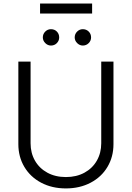

<svg xmlns="http://www.w3.org/2000/svg" viewBox="-20 -1056 747 1088"><path d="M623 -707V-239.3Q623 -167.5 589.1 -110.4Q555.2 -53.2 493.7 -20.8Q432.1 11.7 353.5 11.7Q274.4 11.7 213.1 -20.8Q151.9 -53.2 117.9 -110.4Q84 -167.5 84 -239.3V-707H153.3V-244.1Q153.3 -189 178.2 -145.5Q203.1 -102.1 248.5 -77.4Q293.9 -52.7 353.5 -52.7Q413.1 -52.7 458.5 -77.4Q503.9 -102.1 528.8 -145.8Q553.7 -189.5 553.7 -244.1V-707ZM222.7 -843.8Q222.7 -863.3 236.3 -877Q250 -890.6 268.6 -890.6Q289.1 -890.6 302.2 -877.2Q315.4 -863.8 315.4 -843.8Q315.4 -825.2 302 -811.5Q288.6 -797.9 268.6 -797.9Q250.5 -797.9 236.6 -811.8Q222.7 -825.7 222.7 -843.8ZM403.3 -843.8Q403.3 -863.3 417 -877Q430.7 -890.6 449.2 -890.6Q469.2 -890.6 482.7 -877.2Q496.1 -863.8 496.1 -843.8Q496.1 -825.2 482.4 -811.5Q468.8 -797.9 449.2 -797.9Q431.2 -797.9 417.2 -811.8Q403.3 -825.7 403.3 -843.8ZM502 -979.5H207V-1036.1H502Z"/></svg>

Font: Pretendard JP Light
Style: Regular
Weight: 300
Designer: Base glyphs from Inter by Rasmus Andersson; Hangeul glyphs from Noto Sans CJK(Source Han Sans) by Jang Soo-young and Kan
Foundry: Kil Hyung-jin
Version: Version 1.309